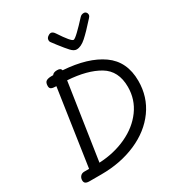

<svg xmlns="http://www.w3.org/2000/svg" viewBox="-215 -1079 1118 1209"><g transform="rotate(-30 343.5 -475.0)"><path d="M662 -401Q662 -285 597.5 -195.5Q533 -106 419.5 -56.5Q306 -7 166 -7H79Q60 -7 51 -13.5Q42 -20 42 -35Q42 -52 52.5 -64Q63 -76 81 -76H116L198 -630H195Q174 -630 162.5 -635.5Q151 -641 151 -657Q151 -683 164 -691.5Q177 -700 203 -700H215Q225 -715 251 -715Q266 -715 273 -710.5Q280 -706 282 -697Q460 -685 561 -613.5Q662 -542 662 -401ZM586 -401Q586 -518 501.5 -568.5Q417 -619 275 -628L192 -77Q301 -82 391 -124Q481 -166 533.5 -238Q586 -310 586 -401ZM600 -919Q600 -913 597 -907.5Q594 -902 591 -899.5Q588 -897 587 -895Q531 -832 494 -799Q457 -766 425 -766Q406 -766 385.5 -788Q365 -810 331 -854Q316 -875 306 -887Q298 -896 300 -909Q301 -920 312.5 -929Q324 -938 335 -938Q349 -938 362 -918Q421 -828 438 -828Q447 -828 477 -856.5Q507 -885 549 -931Q560 -943 577 -943Q587 -943 593.5 -936Q600 -929 600 -919Z"/></g></svg>

Font: Mali
Style: Italic
Weight: 400
Italic angle: -10°
Version: Version 1.000; ttfautohint (v1.6)